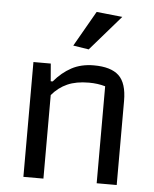

<svg xmlns="http://www.w3.org/2000/svg" viewBox="-51 -739 628 783"><g transform="rotate(5 263.0 -348.0)"><path d="M230 -551 313 -696 419 -685 294 -541ZM74 -470H145L151 -398H159Q191 -436 230 -457Q269 -478 321 -478Q391 -478 423.5 -447.5Q456 -417 456 -344V0H374V-397Q343 -406 307 -406Q255 -406 219 -390Q183 -374 156 -342V0H74Z"/></g></svg>

Font: Athiti Medium
Style: Regular
Weight: 500
Designer: CadsonDemak Team
Foundry: CadsonDemak
Version: Version 1.032